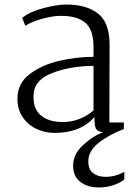

<svg xmlns="http://www.w3.org/2000/svg" viewBox="-20 -576 599 848"><path d="M464 -377 463 -35H527V-6Q461 19 415.5 55Q370 91 370 136Q370 172 391 188.5Q412 205 446 205Q490 205 529 183V217Q509 233 478.5 242.5Q448 252 417 252Q368 252 335.5 228Q303 204 303 155Q303 106 345.5 66Q388 26 435 8Q410 5 403.5 -8Q397 -21 397 -59Q336 11 221 11Q178 11 140.5 -7Q103 -25 80 -59Q57 -93 57 -140Q57 -208 111.5 -249Q166 -290 242.5 -307.5Q319 -325 393 -325V-368Q393 -445 357 -475.5Q321 -506 249 -506Q213 -506 166 -493Q119 -480 92 -462L78 -497Q111 -524 171 -540Q231 -556 273 -556Q361 -556 412.5 -516.5Q464 -477 464 -377ZM128 -151Q127 -93 162 -65Q197 -37 257 -37Q332 -37 393 -88V-285Q293 -285 210.5 -253.5Q128 -222 128 -151Z"/></svg>

Font: Martel UltraLight
Style: Regular
Weight: 250
Designer: Dan Reynolds
Foundry: Dan Reynolds
Version: Version 1.001; ttfautohint (v1.1) -l 5 -r 5 -G 72 -x 0 -D la